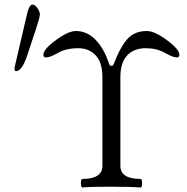

<svg xmlns="http://www.w3.org/2000/svg" viewBox="-20 -811 812 834"><path d="M502.9 -475.6Q502.9 -475.6 502.9 -90.8Q502.9 -33.7 590.8 -33.7Q597.2 -33.7 597.2 -15.1Q597.2 3.4 590.8 3.4Q546.9 0 457.3 0Q367.7 0 337.9 3.4Q332 3.4 331.5 -15.1Q331.1 -33.7 337.9 -33.7Q424.8 -33.7 424.8 -90.8V-475.6Q424.8 -539.6 395.5 -570.6Q366.2 -601.6 320.8 -601.6Q267.1 -601.6 232.2 -581.5Q197.3 -561.5 180.2 -561.5Q168.5 -561.5 168.5 -573.2Q168.5 -596.7 222.4 -636.5Q276.4 -676.3 309.6 -676.3Q357.4 -676.3 394.5 -638.9Q431.6 -601.6 454.6 -532.2Q457 -524.9 463.9 -524.9Q470.7 -524.9 473.6 -532.2Q504.4 -611.3 535.4 -643.8Q566.4 -676.3 618.2 -676.3Q651.4 -676.3 705.3 -636.5Q759.3 -596.7 759.3 -573.2Q759.8 -561.5 748 -561.5Q731 -561.5 696 -581.5Q661.1 -601.6 612.3 -601.6Q562.5 -601.6 532.7 -570.6Q502.9 -539.6 502.9 -475.6ZM49.8 -502Q43 -502 43 -512.2Q43 -515.6 43.5 -518.6L98.1 -752.9Q106.9 -790.5 121.1 -791Q132.3 -791 142.8 -775.4Q153.3 -759.8 153.3 -748Q153.3 -736.3 135.7 -683.6L98.6 -571.3Q75.7 -502 49.8 -502Z"/></svg>

Font: Junicode
Style: Regular
Weight: 400
Designer: Peter S. Baker
Foundry: Briery Creek Software
Version: Version 0.7.2